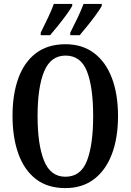

<svg xmlns="http://www.w3.org/2000/svg" viewBox="-20 -951 668 981"><path d="M314 10Q223 10 163.5 -36Q104 -82 74 -165Q44 -248 44 -359Q44 -470 74 -552Q104 -634 164 -679.5Q224 -725 315 -725Q401 -725 461 -679.5Q521 -634 552 -551.5Q583 -469 583 -358Q583 -247 552 -164.5Q521 -82 461 -36Q401 10 314 10ZM314 -48Q393 -48 424.5 -130Q456 -212 456 -358Q456 -505 424.5 -586Q393 -667 315 -667Q239 -667 205.5 -586Q172 -505 172 -358Q172 -212 205 -130Q238 -48 314 -48ZM339 -784Q358 -821 376 -859Q394 -897 407 -931H500V-921Q491 -904 471 -876.5Q451 -849 428 -820.5Q405 -792 387 -771H339ZM188 -784Q206 -821 224.5 -859Q243 -897 255 -931H349V-921Q340 -904 320 -876.5Q300 -849 277 -820.5Q254 -792 236 -771H188Z"/></svg>

Font: Noto Serif ExtraCondensed SemiBold
Style: Regular
Weight: 600
Width: 2
Designer: Monotype Design Team
Foundry: Monotype Imaging Inc.
Version: Version 2.015; ttfautohint (v1.8.4.7-5d5b)